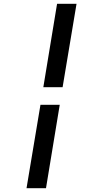

<svg xmlns="http://www.w3.org/2000/svg" viewBox="-20 -843 540 1006"><path d="M207 -386 279 -823H381L308 -386ZM119 143 192 -294H293L221 143Z"/></svg>

Font: Iosevka Slab Semibold Oblique
Style: Regular
Weight: 600
Italic angle: -9°
Monospace: yes
Designer: Belleve Invis
Foundry: Belleve Invis
Version: Version 11.1.1; ttfautohint (v1.8.3)